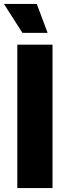

<svg xmlns="http://www.w3.org/2000/svg" viewBox="-24 -956 351 976"><path d="M64 0V-729H243V0ZM90 -789 -4 -936H163L218 -789Z"/></svg>

Font: Mona Sans ExtraLight ExtraBold
Style: Regular
Weight: 800
Version: Version 2.000